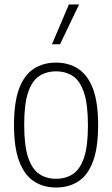

<svg xmlns="http://www.w3.org/2000/svg" viewBox="-20 -828 500 857"><path d="M230 9Q174 9 131.8 -18.5Q89.5 -46 66 -107.2Q42.5 -168.5 42.5 -270Q42.5 -372 65.5 -433Q88.5 -494 130.8 -521.2Q173 -548.5 230 -548.5Q286.5 -548.5 328.8 -521.2Q371 -494 394.5 -433Q418 -372 418 -270Q418 -168.5 395 -107.2Q372 -46 329.8 -18.5Q287.5 9 230 9ZM230 -30Q273.5 -30 305.5 -51.2Q337.5 -72.5 355 -124.2Q372.5 -176 372.5 -268Q372.5 -362 355 -414.5Q337.5 -467 305.5 -488.2Q273.5 -509.5 230 -509.5Q187 -509.5 155 -488.5Q123 -467.5 105.5 -415.8Q88 -364 88 -272Q88 -178 105.5 -125.5Q123 -73 155 -51.5Q187 -30 230 -30ZM212 -630.5 287.5 -808H333L248 -630.5Z"/></svg>

Font: Encode Sans Condensed ExtraLight
Style: Regular
Weight: 200
Width: 3
Designer: Multiple Designers
Foundry: Impallari Type
Version: Version 3.000; ttfautohint (v1.8.3) -l 8 -r 50 -G 200 -x 14 